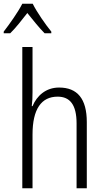

<svg xmlns="http://www.w3.org/2000/svg" viewBox="-46 -1013 558 1033"><path d="M130 -993H74C52 -949 5 -883 -26 -843V-834H9C39 -863 73 -907 101 -943C131 -906 164 -864 194 -834H230V-843C201 -878 152 -948 130 -993ZM129 -760H74V0H129V-289C129 -427 177 -493 264 -493C330 -493 366 -450 366 -349V0H421V-356C421 -482 370 -542 272 -542C200 -542 152 -497 129 -442H125C128 -466 129 -489 129 -518Z"/></svg>

Font: Noto Sans Display SemiCondensed Light
Style: Regular
Weight: 300
Width: 4
Designer: Monotype Design Team
Foundry: Monotype Imaging Inc.
Version: Version 1.900